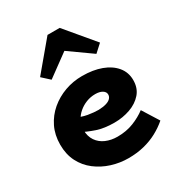

<svg xmlns="http://www.w3.org/2000/svg" viewBox="-183 -879 935 1010"><g transform="rotate(-30 284.5 -373.5)"><path d="M303 14Q251 14 201.5 -1.5Q152 -17 112 -47.5Q72 -78 49 -123Q26 -168 26 -227Q26 -286 49 -333Q72 -380 111.5 -413.5Q151 -447 201 -465Q251 -483 306 -483Q372 -483 422 -464.5Q472 -446 500.5 -411.5Q529 -377 529 -330Q529 -281 501 -249Q473 -217 428 -201Q383 -185 332 -185Q271 -185 226.5 -200Q182 -215 138 -238V-323Q193 -297 229.5 -291Q266 -285 293 -285Q321 -286 339.5 -291.5Q358 -297 367.5 -307Q377 -317 377 -330Q377 -346 361 -356Q345 -366 318 -366Q290 -366 264 -356Q238 -346 217 -328Q196 -310 183.5 -286Q171 -262 171 -233Q171 -194 189.5 -167Q208 -140 239.5 -126.5Q271 -113 309 -113Q363 -113 407 -130.5Q451 -148 484 -173L546 -74Q516 -48 479 -28Q442 -8 398 3Q354 14 303 14ZM158 -546 112 -588 257 -761H331L476 -588L430 -546L292 -644Z"/></g></svg>

Font: BioRhyme ExtraBold
Style: Regular
Weight: 800
Designer: Aoife Mooney
Foundry: Aoife Mooney Type
Version: Version 1.600;gftools[0.9.33]